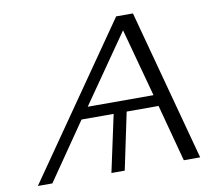

<svg xmlns="http://www.w3.org/2000/svg" viewBox="-78 -792 970 880"><g transform="rotate(-10 407.0 -351.5)"><path d="M28.8 0 517.1 -703.1H595.2L784.2 0H708L637.2 -265.1H488.8L433.1 0H371.1L428.2 -265.1H278.8L96.2 0ZM316.9 -317.9H623L537.1 -634.8Z"/></g></svg>

Font: CMU Bright
Style: Oblique
Weight: 500
Italic angle: -12°
Version: Version 0.7.0